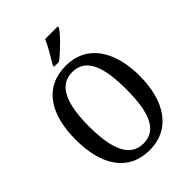

<svg xmlns="http://www.w3.org/2000/svg" viewBox="-265 -1053 1184 1184"><g transform="rotate(-45 327.0 -460.5)"><path d="M273 -784V-771H315C367 -811 443 -886 464 -921V-931H353C336 -886 300 -830 273 -784ZM327 10C506 10 606 -137 606 -358C606 -580 506 -725 328 -725C139 -725 48 -580 48 -359C48 -137 139 10 327 10ZM327 -46C211 -46 164 -162 164 -358C164 -555 211 -669 328 -669C447 -669 489 -555 489 -358C489 -162 447 -46 327 -46Z"/></g></svg>

Font: Noto Serif Hebrew Condensed Medium
Style: Regular
Weight: 500
Width: 3
Designer: Monotype Design Team
Foundry: Monotype Imaging Inc.
Version: Version 2.004